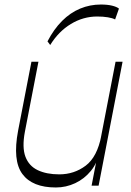

<svg xmlns="http://www.w3.org/2000/svg" viewBox="-20 -821 581 849"><path d="M227 8Q123 8 79 -51.5Q35 -111 60 -243L119 -548H150L90 -238Q77 -169 92.5 -128Q108 -87 147 -68.5Q186 -50 242 -50Q308 -50 359 -88.5Q410 -127 428 -221L420 -151Q411 -101 382 -65.5Q353 -30 312.5 -11Q272 8 227 8ZM385 0 491 -548H522L416 0ZM202 -622 190 -638Q218 -692 254.5 -728.5Q291 -765 334.5 -783Q378 -801 426 -801Q455 -801 475.5 -796Q496 -791 506 -783L489 -735Q478 -741 457 -744.5Q436 -748 410 -748Q348 -748 293.5 -715Q239 -682 202 -622Z"/></svg>

Font: Savate ExtraLight
Style: Italic
Weight: 200
Italic angle: -11°
Designer: Max Esnée
Foundry: Plomb Type
Version: Version 2.000